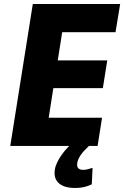

<svg xmlns="http://www.w3.org/2000/svg" viewBox="-20 -725 617 954"><path d="M31 0 143 -705H577L554 -565H289L267 -425H513L491 -287H245L222 -140H487L465 0ZM354 209Q294 209 268 181Q242 153 256 102Q269 64 301.5 24.5Q334 -15 383 -45L422 0Q413 9 401.5 20.5Q390 32 380.5 46Q371 60 366 75Q360 98 367 108.5Q374 119 394 119Q403 119 414 116.5Q425 114 440 109L436 191Q417 200 397.5 204.5Q378 209 354 209Z"/></svg>

Font: Nunito Sans 7pt Condensed Black
Style: Italic
Weight: 900
Width: 3
Italic angle: -9°
Designer: Vernon Adams
Foundry: Vernon Adams
Version: Version 3.101;gftools[0.9.27]